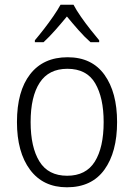

<svg xmlns="http://www.w3.org/2000/svg" viewBox="-20 -785 569 815"><path d="M477 -267Q477 -139 423 -64.5Q369 10 264 10Q163 10 107.5 -64.5Q52 -139 52 -267Q52 -398 108 -470Q164 -542 267 -542Q370 -542 423.5 -467.5Q477 -393 477 -267ZM110 -267Q110 -160 147.5 -99.5Q185 -39 265 -39Q345 -39 382.5 -99Q420 -159 420 -267Q420 -370 384 -431.5Q348 -493 266 -493Q187 -493 148.5 -434Q110 -375 110 -267ZM292 -765Q304 -742 323.5 -714Q343 -686 364 -659.5Q385 -633 401 -614V-606H364Q339 -628 313 -657.5Q287 -687 264 -715Q241 -687 215 -657.5Q189 -628 165 -606H128V-614Q145 -634 166 -661Q187 -688 206 -715.5Q225 -743 237 -765Z"/></svg>

Font: Noto Sans Arabic UI SmCn Lt
Style: Regular
Weight: 300
Width: 4
Designer: Monotype Design Team, Nadine Chahine and Nizar Qandah
Foundry: Monotype Imaging Inc.
Version: Version 2.010; ttfautohint (v1.8.4.7-5d5b)